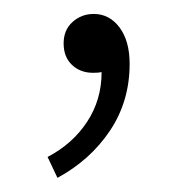

<svg xmlns="http://www.w3.org/2000/svg" viewBox="-20 -99 259 274"><path d="M47.9 125Q83.5 106.4 104.2 75Q125 43.5 125 3.9Q121.1 4.9 112.8 4.9Q94.7 4.9 82.8 -6.3Q70.8 -17.6 70.8 -37.1Q70.8 -56.2 83.5 -67.6Q96.2 -79.1 113.8 -79.1Q136.2 -79.1 150.6 -59.8Q165 -40.5 165 -7.8Q165 45.4 137 87.4Q108.9 129.4 62 154.8Z"/></svg>

Font: Source Sans Pro Light
Style: Regular
Weight: 300
Designer: Paul D. Hunt
Foundry: Adobe Systems Incorporated
Version: Version 2.020;PS 2.0;hotconv 1.0.86;makeotf.lib2.5.63406